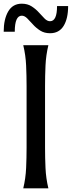

<svg xmlns="http://www.w3.org/2000/svg" viewBox="-46 -1020 389 1040"><path d="M216 -775Q203 -721 200.5 -665Q198 -609 198 -553V-222Q198 -166 200.5 -110Q203 -54 216 0H80Q93 -54 95.5 -110Q98 -166 98 -222V-553Q98 -609 95.5 -665Q93 -721 80 -775ZM263 -987H323Q323 -919 298.5 -879.5Q274 -840 225 -840Q194 -840 171.5 -854.5Q149 -869 132.5 -887.5Q116 -906 101.5 -920.5Q87 -935 72 -935Q34 -935 34 -848H-26Q-26 -916 -1.5 -958Q23 -1000 72 -1000Q103 -1000 125.5 -985.5Q148 -971 164.5 -952.5Q181 -934 195.5 -919.5Q210 -905 225 -905Q263 -905 263 -987Z"/></svg>

Font: Faculty Glyphic
Style: Regular
Weight: 400
Designer: Koto Studio, Dylan Young
Foundry: Koto Studio
Version: Version 1.004; ttfautohint (v1.8.4.7-5d5b)